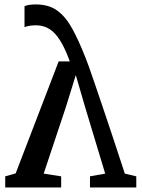

<svg xmlns="http://www.w3.org/2000/svg" viewBox="-20 -826 624 846"><path d="M137.5 -806.5Q194.5 -806.5 232 -779.5Q269.5 -752.5 298.2 -700Q327 -647.5 357.5 -570Q361.5 -560.5 371 -534Q380.5 -507.5 395.2 -464.5Q410 -421.5 430 -362.2Q450 -303 475.2 -227.5Q500.5 -152 530 -61L580.5 -49V0H376.5V-49L443.5 -61L355.5 -352.5L314 -495L270 -353.5L172.5 -61L249.5 -49V0H3V-49L49 -62L238.5 -555.5H287.5Q270 -604 252.2 -635.2Q234.5 -666.5 216 -683.8Q197.5 -701 178 -707.8Q158.5 -714.5 138 -714.5Q122.5 -714.5 108.2 -712Q94 -709.5 88 -706V-798.5Q95.5 -802.5 108.8 -804.5Q122 -806.5 137.5 -806.5Z"/></svg>

Font: Merriweather Medium
Style: Regular
Weight: 500
Version: Version 2.100